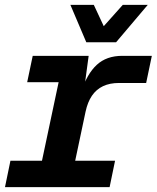

<svg xmlns="http://www.w3.org/2000/svg" viewBox="-20 -764 640 784"><path d="M0.4 0 22.6 -107.6H151.4L219.4 -428.4H91L113.6 -536H342L320.4 -375.8L311.6 -388.6Q335 -462 374.9 -499Q414.8 -536 479.2 -536H600L576.8 -425.2H466Q428.2 -425.2 400.6 -412.1Q373 -399 355.4 -373.1Q337.8 -347.2 329.4 -308L287 -107.6H449.8L427.6 0ZM583.4 -744.2 454 -591.4H332.4L267.4 -744.2H363L411.6 -640H388.4L481.4 -744.2Z"/></svg>

Font: Geist Mono
Style: Italic
Weight: 400
Italic angle: -12°
Monospace: yes
Designer: Basement.studio, Andrés Briganti, Mateo Zaragoza
Foundry: Basement.studio, Vercel, Andrés Briganti, Guido Ferreyra, Mateo Zaragoza
Version: Version 1.500